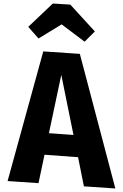

<svg xmlns="http://www.w3.org/2000/svg" viewBox="-20 -1046 695 1087"><path d="M140 -894 279 -1026 378 -1020 517 -868 459 -810 329 -908 198 -828ZM422 -156 232 -170 198 -9 23 -21 225 -755 432 -741 633 21 455 9ZM396 -282 327 -622 257 -292Z"/></svg>

Font: Xiangcui Wave Sans Xiangcui Wave Sans
Style: Regular
Weight: 800
Width: 3
Version: Version 0.920;March 28, 2024;FontCreator 14.0.0.2814 64-bit